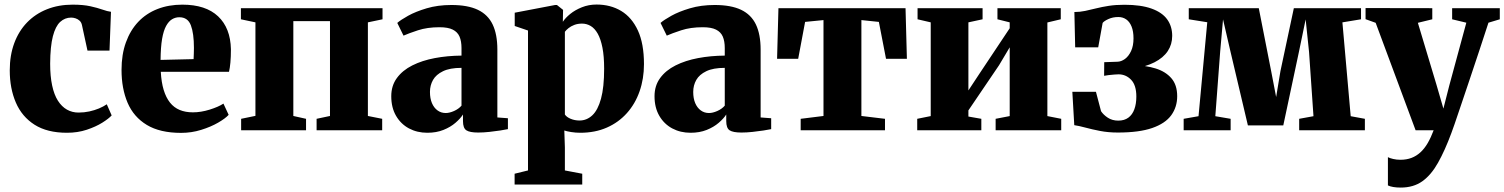

<svg xmlns="http://www.w3.org/2000/svg" viewBox="-20 -574 6628 846"><path d="M275 11Q188 11 132.2 -24.5Q76.5 -60 49.8 -122.2Q23 -184.5 23 -264Q23 -330.5 42.8 -383.8Q62.5 -437 99.2 -475Q136 -513 187 -533.2Q238 -553.5 300 -553.5Q346.5 -553.5 378 -546.5Q409.5 -539.5 431.2 -531.8Q453 -524 469 -522L462.5 -351H365.5L341 -464Q338.5 -475.5 330.8 -482.8Q323 -490 313 -493.2Q303 -496.5 293.5 -496.5Q266 -496.5 245.2 -477.5Q224.5 -458.5 213 -414.2Q201.5 -370 201 -293.5Q201 -238 209.8 -197.2Q218.5 -156.5 235.2 -130.2Q252 -104 275 -91Q298 -78 326 -78Q351 -78 373.8 -83Q396.5 -88 416.2 -96.2Q436 -104.5 450.5 -114.5L472 -65.5Q459.5 -51.5 430.8 -33.5Q402 -15.5 362 -2.2Q322 11 275 11Z M778 11.5Q685 11.5 627 -23.5Q569 -58.5 542.2 -121.2Q515.5 -184 515.5 -266Q515.5 -334 534.8 -387.2Q554 -440.5 589.2 -477.8Q624.5 -515 673.8 -534.2Q723 -553.5 783.5 -553.5Q886.5 -553.5 941 -502Q995.5 -450.5 997.5 -357Q997.5 -323 995.2 -298.5Q993 -274 989 -257.5H688.5Q691 -211.5 701.2 -177.8Q711.5 -144 729 -122Q746.5 -100 771.8 -89.5Q797 -79 830 -79Q865.5 -79 904 -91Q942.5 -103 964.5 -117.5L987.5 -68Q973 -52 941 -33.5Q909 -15 866.5 -1.8Q824 11.5 778 11.5ZM687.5 -310 833 -313.5Q833.5 -326 834 -338Q834.5 -350 834.5 -363Q834.5 -427 821 -462.5Q807.5 -498 770 -498Q753 -498 738.2 -489.2Q723.5 -480.5 712 -459.8Q700.5 -439 694.2 -402.5Q688 -366 687.5 -310Z M1042.5 0V-50.5L1105.5 -63.5V-475.5L1041.5 -489V-538H1665.5V-489L1601 -475.5V-63L1664 -50.5V0H1375V-50.5L1434 -63V-481H1272.5V-63L1328.5 -50.5V0Z M1863 11Q1818 11 1782 -8.2Q1746 -27.5 1725 -63.8Q1704 -100 1704 -150Q1704 -196.5 1728.8 -230.2Q1753.5 -264 1796.8 -285.8Q1840 -307.5 1895.8 -318Q1951.5 -328.5 2013.5 -329V-362Q2013.5 -392.5 2004.8 -412.8Q1996 -433 1975 -443.5Q1954 -454 1916.5 -454Q1862.5 -454 1821.5 -440.5Q1780.5 -427 1758 -417L1730.5 -473Q1745 -486 1778.2 -504.5Q1811.5 -523 1860.2 -537.5Q1909 -552 1969 -552Q2041 -552 2085.5 -530.8Q2130 -509.5 2150.8 -466Q2171.5 -422.5 2171.5 -355.5V-56.5L2218 -53V-5Q2206.5 -2.5 2184.2 1Q2162 4.5 2136 7.2Q2110 10 2087 10Q2050 10 2035 0.2Q2020 -9.5 2020 -40.5V-69.5Q2009 -52 1987 -33Q1965 -14 1933.8 -1.5Q1902.5 11 1863 11ZM1944 -76Q1960.5 -76 1980.8 -85Q2001 -94 2013.5 -108.5V-275Q1962.5 -275 1932 -260.2Q1901.5 -245.5 1888 -221.8Q1874.5 -198 1874.5 -169Q1874.5 -140.5 1883.2 -119.8Q1892 -99 1907.8 -87.5Q1923.5 -76 1944 -76Z M2247.5 239V191.5L2306.5 177V-439.5L2248 -459.5V-518L2426 -552H2434L2461 -530.5L2460 -478Q2471 -495 2492.5 -512.5Q2514 -530 2544 -542Q2574 -554 2608.5 -554Q2670 -554 2717 -525.8Q2764 -497.5 2790.8 -439.5Q2817.5 -381.5 2817.5 -291.5Q2817.5 -227 2798.2 -171.8Q2779 -116.5 2742.2 -75.5Q2705.5 -34.5 2653.8 -11.8Q2602 11 2536.5 11Q2516.5 11 2496.5 7.8Q2476.5 4.5 2466.5 1L2469 75.5V177L2545.5 191.5V239ZM2533.5 -43Q2565.5 -43 2590 -66Q2614.5 -89 2628.2 -139.2Q2642 -189.5 2642 -271.5Q2642 -326 2634.5 -364Q2627 -402 2613.8 -425.5Q2600.5 -449 2582.8 -459.5Q2565 -470 2544.5 -470Q2525.5 -470 2510.5 -464.2Q2495.5 -458.5 2485 -450Q2474.5 -441.5 2469 -434V-69.5Q2476.5 -58 2494.5 -50.5Q2512.5 -43 2533.5 -43Z M3023 11Q2978 11 2942 -8.2Q2906 -27.5 2885 -63.8Q2864 -100 2864 -150Q2864 -196.5 2888.8 -230.2Q2913.5 -264 2956.8 -285.8Q3000 -307.5 3055.8 -318Q3111.5 -328.5 3173.5 -329V-362Q3173.5 -392.5 3164.8 -412.8Q3156 -433 3135 -443.5Q3114 -454 3076.5 -454Q3022.5 -454 2981.5 -440.5Q2940.5 -427 2918 -417L2890.5 -473Q2905 -486 2938.2 -504.5Q2971.5 -523 3020.2 -537.5Q3069 -552 3129 -552Q3201 -552 3245.5 -530.8Q3290 -509.5 3310.8 -466Q3331.5 -422.5 3331.5 -355.5V-56.5L3378 -53V-5Q3366.5 -2.5 3344.2 1Q3322 4.5 3296 7.2Q3270 10 3247 10Q3210 10 3195 0.2Q3180 -9.5 3180 -40.5V-69.5Q3169 -52 3147 -33Q3125 -14 3093.8 -1.5Q3062.5 11 3023 11ZM3104 -76Q3120.5 -76 3140.8 -85Q3161 -94 3173.5 -108.5V-275Q3122.5 -275 3092 -260.2Q3061.5 -245.5 3048 -221.8Q3034.5 -198 3034.5 -169Q3034.5 -140.5 3043.2 -119.8Q3052 -99 3067.8 -87.5Q3083.5 -76 3104 -76Z M3508 0V-50.5L3608.5 -63V-485.5L3527.5 -477.5L3497 -315H3404L3410 -538H3970L3976 -315H3884L3852.5 -477.5L3775.5 -485.5V-63L3879.5 -50.5V0Z M4021.5 0V-50.5L4081 -62.5V-475.5L4023 -489V-538H4309.5V-489L4247 -475.5V-175.5L4295.5 -249L4429 -449.5V-475.5L4375 -489V-538H4654V-489L4595 -475V-62.5L4656 -50.5V0H4367V-50.5L4429 -62.5V-365.5L4382 -286.5L4247 -87.5V-60.5L4304 -50.5V0Z M4905.5 10Q4863.5 10 4827.2 3Q4791 -4 4762.5 -11.8Q4734 -19.5 4713.5 -22.5L4705 -169.5H4809L4831.5 -84Q4842 -68 4861.5 -55.2Q4881 -42.5 4907.5 -42.5Q4934 -42.5 4951.8 -55.5Q4969.5 -68.5 4978.2 -92.5Q4987 -116.5 4987 -148.5Q4987 -198.5 4964 -222.5Q4941 -246.5 4908.5 -246.5Q4902.5 -246.5 4889.8 -245.5Q4877 -244.5 4864.2 -243Q4851.5 -241.5 4845 -240L4845.5 -300L4904 -302Q4920.5 -302.5 4936.8 -314.2Q4953 -326 4963.8 -349Q4974.5 -372 4974.5 -405Q4974.5 -436 4966 -457Q4957.5 -478 4942.5 -488.5Q4927.5 -499 4907.5 -499Q4883.5 -499 4864.2 -490.2Q4845 -481.5 4838.5 -473L4819 -365.5H4717.5L4714 -521Q4738.5 -521 4761.8 -526Q4785 -531 4810 -537.2Q4835 -543.5 4865.2 -548.2Q4895.5 -553 4934.5 -553Q5007 -553 5053.8 -536.2Q5100.5 -519.5 5122.8 -488.8Q5145 -458 5145 -416Q5145 -378.5 5125.5 -349Q5106 -319.5 5067 -299.5Q5028 -279.5 4970 -271L4972 -287Q5027.5 -286 5071.5 -272.5Q5115.5 -259 5141.2 -229.5Q5167 -200 5167 -150Q5167 -102.5 5140.8 -66.2Q5114.5 -30 5057 -10Q4999.5 10 4905.5 10Z M5195.5 0V-50.5L5261 -62L5299.5 -476L5218 -489V-538H5526.5L5581 -261L5603 -146.5L5622 -261L5681 -538H5977V-489L5895 -475.5L5931.5 -62L5994 -50.5V0H5704.5V-50.5L5767.5 -62L5748 -345L5733 -488.5L5703.5 -346L5634.5 -21.5H5478.5L5401.5 -348L5369 -488.5L5356.5 -348L5335 -62L5402.5 -50.5V0Z M6152 252.5Q6133.5 252.5 6119 250Q6104.5 247.5 6095.5 243V118.5Q6103.5 123 6118.8 126.5Q6134 130 6150.5 130Q6177.5 130 6199.2 121.8Q6221 113.5 6238.8 97.2Q6256.5 81 6270.8 56.5Q6285 32 6297 0H6217.5L6041.5 -473.5L5997 -489.5V-538.5L6291 -538V-489L6227.5 -473.5L6309.5 -200.5L6340 -95.5L6366 -197.5L6441 -474L6378.5 -489V-538H6588.5V-489L6538.5 -474Q6520 -417.5 6498.8 -353Q6477.5 -288.5 6456.5 -226.2Q6435.5 -164 6418 -112Q6400.5 -60 6389 -26.5Q6377.5 7 6375 12.5Q6346.5 89.5 6316.2 143.2Q6286 197 6247 224.8Q6208 252.5 6152 252.5Z"/></svg>

Font: Merriweather 60pt Black
Style: Regular
Weight: 900
Version: Version 2.100